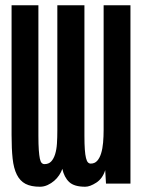

<svg xmlns="http://www.w3.org/2000/svg" viewBox="-20 -714 540 730"><path d="M304 -4Q262 -4 243 -22Q224 -40 217 -72Q213 -60 205 -48Q197 -36 186 -26.5Q175 -17 161 -10.5Q147 -4 132 -4Q98 -4 77 -15Q56 -26 44 -50Q32 -74 28 -111Q24 -148 24 -201V-694H126V-198Q126 -165 127.5 -144Q129 -123 131.5 -111Q134 -99 138.5 -94.5Q143 -90 149 -90Q165 -90 174.5 -100Q184 -110 189.5 -127.5Q195 -145 196.5 -168Q198 -191 198 -218V-694H301V-198Q301 -166 302.5 -145.5Q304 -125 307 -113Q310 -101 314.5 -96.5Q319 -92 325 -92Q340 -92 349.5 -102.5Q359 -113 364.5 -131Q370 -149 372 -172Q374 -195 374 -220V-694H476V-16H383L380 -67Q370 -35 346 -19.5Q322 -4 304 -4Z"/></svg>

Font: D2Coding ligature
Style: Bold
Weight: 700
Monospace: yes
Designer: Yong-Rak Park; Jeong-Hwan Yoon; Sang-Min Lee;
Foundry: NHN Corporation
Version: Version 1.3.2; Build 20180524